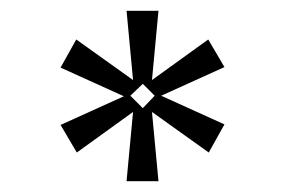

<svg xmlns="http://www.w3.org/2000/svg" viewBox="-20 -466 527 355"><path d="M395 -342 278 -289 395 -236 366 -184 261 -259 273 -131H214L226 -259L122 -184L92 -235L209 -288L92 -341L121 -393L226 -318L214 -446H273L261 -318L365 -393ZM221 -289 244 -266 266 -289 244 -311Z"/></svg>

Font: Bona Nova
Style: Regular
Weight: 400
Designer: Mateusz Machalski
Foundry: Capitalics
Version: Version 4.001; ttfautohint (v1.8.3)